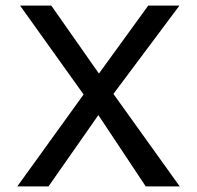

<svg xmlns="http://www.w3.org/2000/svg" viewBox="-20 -669 706 689"><path d="M512 -649H624L387 -332L625 0H503L333 -256L154 0H42L280 -330L52 -649H164L335 -405Z"/></svg>

Font: Syne Med Modified
Style: Regular
Weight: 500
Designer: Lucas Descroix
Foundry: Bonjour Monde
Version: Version 2.200